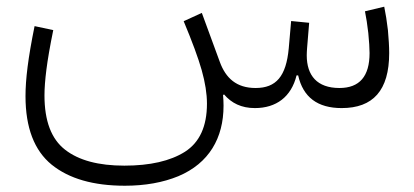

<svg xmlns="http://www.w3.org/2000/svg" viewBox="-20 -331 1267 588"><path d="M760.7 0C825.7 0 872.1 -34.2 888.2 -100.1H893.1C908.2 -33.2 952.6 0 1026.4 0C1122.1 0 1171.9 -53.7 1171.9 -168.5C1171.9 -188.5 1170.4 -211.9 1168 -238.8C1165 -265.1 1161.1 -289.1 1156.7 -310.5L1097.7 -296.4C1101.6 -277.3 1105 -255.4 1107.9 -230C1110.4 -204.1 1111.8 -183.6 1111.8 -168.5C1111.8 -97.2 1081.1 -61.5 1019.5 -61.5C951.2 -61.5 919.4 -99.6 919.4 -161.6C919.4 -168.5 919.9 -175.8 920.4 -183.1L926.8 -261.2L871.6 -266.6L864.3 -183.1C856.4 -97.2 825.7 -61.5 762.7 -61.5C704.1 -61.5 671.4 -91.8 653.3 -141.1L598.1 -291.5L542.5 -266.1C568.4 -204.1 586.9 -154.3 597.7 -116.2C608.4 -78.1 613.8 -43.9 613.8 -13.7C613.8 56.2 591.3 105 546.4 133.8C501.5 162.1 439.5 176.3 360.8 176.3C281.7 176.3 221.2 160.2 179.2 127.4C137.2 94.7 116.2 39.6 116.2 -39.1C116.2 -60.5 118.2 -86.9 122.1 -117.7C126 -148.4 132.8 -188.5 143.1 -238.8L85.9 -251C65.9 -152.8 58.1 -87.9 58.1 -36.6C58.1 60.1 85 129.9 138.2 173.3C191.4 216.3 266.1 237.8 362.3 237.8C424.3 237.8 479 228 526.4 208.5C620.1 168.9 664.6 91.8 664.6 -7.3C664.6 -17.6 664.1 -28.3 663.1 -39.6L666 -42C689 -15.1 719.2 0 760.7 0Z"/></svg>

Font: Estedad Light
Style: Regular
Weight: 300
Designer: Amin Abedi
Version: Version 7.3